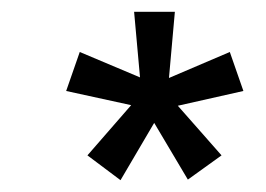

<svg xmlns="http://www.w3.org/2000/svg" viewBox="-20 -715 450 325"><path d="M276 -695H207L217 -584L115 -627L92 -561L202 -537L128 -452L184 -410L241 -507L298 -411L355 -452L281 -536L392 -561L369 -627L266 -583Z"/></svg>

Font: Ropa Sans
Style: Italic
Weight: 400
Designer: Botio Nikoltchev
Foundry: Botjo Nikoltchev
Version: Version 1.002